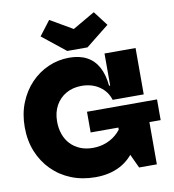

<svg xmlns="http://www.w3.org/2000/svg" viewBox="-108 -1135 1124 1242"><g transform="rotate(-10 454.0 -514.0)"><path d="M512.5 -823H379.5L226 -945.5L299 -1041L446 -955.5L592 -1040L665 -944.5ZM419 13Q332.5 13 260.2 -16Q188 -45 134.8 -98.5Q81.5 -152 52.2 -224.5Q23 -297 23 -384.5Q23 -471.5 51.8 -543.5Q80.5 -615.5 130.5 -668Q180.5 -720.5 245.8 -749.2Q311 -778 384 -778Q451 -778 498.2 -753Q545.5 -728 572.8 -678.2Q600 -628.5 607 -554.5H649.5L614 -460.5Q596.5 -517.5 547.5 -551Q498.5 -584.5 431 -584.5Q373 -584.5 329 -559.2Q285 -534 260.2 -489Q235.5 -444 235.5 -384.5Q235.5 -338.5 249.2 -300.2Q263 -262 289 -234.5Q315 -207 352 -191.8Q389 -176.5 434.5 -176.5Q485 -176.5 528.2 -194.5Q571.5 -212.5 603 -245.2Q634.5 -278 650 -322L750 -309.5Q736 -202.5 693 -130.8Q650 -59 580.8 -23Q511.5 13 419 13ZM706.5 0 619 -188V-368H823V0ZM437 -277.5V-413.5H897V-277.5ZM614 -460.5V-765H818V-460.5Z"/></g></svg>

Font: Hepta Slab ExtraLight ExtraBold
Style: Regular
Weight: 800
Version: Version 1.102